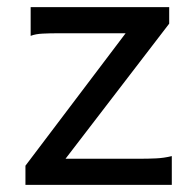

<svg xmlns="http://www.w3.org/2000/svg" viewBox="-20 -518 548 538"><path d="M454.1 -498V-451.7L163.6 -73.2H373.5Q395 -73.2 417.2 -74.2Q439.5 -75.2 461.4 -80.6V0H51.3V-53.7L332 -424.8H141.6Q119.6 -424.8 99.6 -423.8Q79.6 -422.9 65.9 -417.5V-498Z"/></svg>

Font: Andika
Style: Regular
Weight: 400
Designer: Victor Gaultney, Annie Olsen, Julie Remington, Don Collingsworth, Eric Hays
Foundry: SIL International
Version: Version 1.001